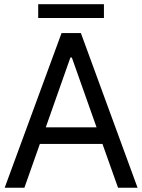

<svg xmlns="http://www.w3.org/2000/svg" viewBox="-20 -883 669 903"><path d="M2 0H94.7L167.5 -206.1H461.9L535.2 0H627L360.4 -727.5H269.5ZM159.7 -798.3H468.8V-863.3H159.7ZM195.3 -284.2 311 -612.3H317.9L434.1 -284.2Z"/></svg>

Font: Guggenheim Sans Display
Style: Regular
Weight: 400
Designer: Modified by Tom Baber under direction of Pentagram Design 2023
Foundry: rsms
Version: Version 1.001;Glyphs 3.1.2 (3151)